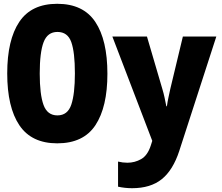

<svg xmlns="http://www.w3.org/2000/svg" viewBox="-20 -745 1167 1010"><path d="M281 9Q146 9 82 -86Q18 -181 18 -359Q18 -535 81.5 -630Q145 -725 281 -725Q418 -725 481.5 -629.5Q545 -534 545 -357Q545 -182 482 -86.5Q419 9 281 9ZM282 -138Q336 -138 355 -194.5Q374 -251 374 -359Q374 -470 355 -523.5Q336 -577 282 -577Q230 -577 209.5 -523.5Q189 -470 189 -358Q189 -248 209 -193Q229 -138 282 -138ZM675 245Q637 245 601 237V105Q626 111 650 111Q689 111 722.5 92Q756 73 773 21L781 -4L571 -553H753L834 -277Q841 -254 845.5 -232.5Q850 -211 855 -186H858Q861 -209 866.5 -234Q872 -259 876 -278L942 -553H1118L923 49Q890 150 831 197.5Q772 245 675 245Z"/></svg>

Font: Noto Sans Mono SemiCondensed Black
Style: Regular
Weight: 900
Width: 4
Designer: Monotype Design Team
Foundry: Monotype Imaging Inc.
Version: Version 2.014; ttfautohint (v1.8.4.7-5d5b)